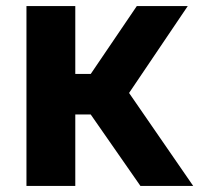

<svg xmlns="http://www.w3.org/2000/svg" viewBox="-20 -615 659 635"><path d="M444.5 0 234 -302.5 432.5 -595H601L392 -285.5L394.5 -325.5L619 0ZM67.5 0V-595H229V0ZM207 -236.5V-370.5H295.5V-236.5Z"/></svg>

Font: Encode Sans SC
Style: Bold
Weight: 700
Version: Version 3.002